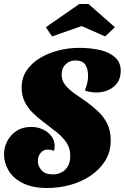

<svg xmlns="http://www.w3.org/2000/svg" viewBox="-22 -919 623 959"><path d="M215 20Q140 20 91.5 -4.5Q43 -29 20.5 -68Q-2 -107 -2 -147Q-2 -183 14.5 -214.5Q31 -246 61 -265.5Q91 -285 133 -285Q166 -285 192.5 -272.5Q219 -260 235 -238.5Q251 -217 251 -189Q251 -184 250.5 -178Q250 -172 248 -166Q240 -169 232.5 -170.5Q225 -172 218 -172Q194 -172 180.5 -155Q167 -138 167 -115Q167 -90 185 -69Q203 -48 242 -48Q264 -48 283.5 -57Q303 -66 316 -87Q329 -108 329 -141Q329 -180 308.5 -209Q288 -238 256.5 -262.5Q225 -287 192 -312Q164 -333 140 -357Q116 -381 101 -411.5Q86 -442 86 -481Q86 -530 111 -567Q136 -604 177.5 -629Q219 -654 270 -667Q321 -680 373 -680Q429 -680 476 -669.5Q523 -659 552 -633.5Q581 -608 581 -565Q581 -528 563 -504Q545 -480 517.5 -468.5Q490 -457 460 -457Q445 -457 430 -459.5Q415 -462 402 -467Q410 -487 414 -505.5Q418 -524 418 -541Q418 -574 404.5 -595.5Q391 -617 353 -617Q326 -617 306 -598Q286 -579 286 -546Q286 -516 304.5 -493.5Q323 -471 351.5 -451Q380 -431 412 -409Q442 -387 469.5 -361Q497 -335 514 -300.5Q531 -266 531 -218Q531 -159 502.5 -114.5Q474 -70 427.5 -39.5Q381 -9 325.5 5.5Q270 20 215 20ZM238 -737 207 -783 374 -899H420L552 -783L503 -737L386 -789Z"/></svg>

Font: Sansita Swashed Light ExtraBold
Style: Regular
Weight: 800
Version: Version 1.003